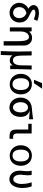

<svg xmlns="http://www.w3.org/2000/svg" viewBox="1859 -2713 1082 4840"><g transform="rotate(90 2400.0 -293.0)"><path d="M51 -237Q51 -286 70 -331.8Q89 -377.5 123 -413Q157 -448.5 200.5 -468.5Q157 -489.5 132.5 -524Q108 -558.5 108 -598.5Q108 -634.5 128.5 -665Q149 -695.5 193.8 -714.2Q238.5 -733 306.5 -733Q355 -733 408.2 -722.5Q461.5 -712 507 -691.5L467 -606Q413 -626.5 375.5 -635.2Q338 -644 308 -644Q268.5 -644 245 -631.8Q221.5 -619.5 221.5 -600Q221.5 -582 243.8 -563.2Q266 -544.5 311 -521Q323 -514.5 335 -508.8Q347 -503 359 -497Q401 -476.5 426.8 -462Q452.5 -447.5 473 -428.5Q506 -398.5 526.5 -353.8Q547 -309 547 -248Q547 -172.5 514 -114.5Q481 -56.5 424.8 -24.8Q368.5 7 301.5 7Q232.5 7 175 -26.2Q117.5 -59.5 84.2 -115.8Q51 -172 51 -237ZM438.5 -238.5Q438.5 -292 409.2 -340.8Q380 -389.5 313.5 -419Q237 -401 198.2 -355Q159.5 -309 159.5 -241Q159.5 -193 178 -157Q196.5 -121 228.5 -101.8Q260.5 -82.5 300.5 -82.5Q344 -82.5 375.2 -104.5Q406.5 -126.5 422.5 -162.2Q438.5 -198 438.5 -238.5Z M912 -482Q869.5 -482 838.2 -454.8Q807 -427.5 790.5 -382Q774 -336.5 774 -282V0H670.5V-151V-268V-550H767.5L779 -486.5Q802.5 -520.5 844 -540.5Q885.5 -560.5 932.5 -560.5Q994.5 -560.5 1038.8 -532.8Q1083 -505 1105.5 -459.5Q1128 -414 1128 -361V156H1018V-206Q1018 -298.5 1008 -358.8Q998 -419 974.8 -450.5Q951.5 -482 912 -482Z M1279 -221.5Q1279 -390 1274 -550H1377L1382 -270.5Q1383.5 -181.5 1409.8 -130.2Q1436 -79 1499 -79Q1563.5 -79 1594.8 -135.2Q1626 -191.5 1627 -283L1631 -550H1732.5Q1729.5 -480 1726.2 -363.8Q1723 -247.5 1723 -196V-8.5H1631V-76.5Q1612.5 -42 1580.2 -20Q1548 2 1512 2Q1467 2 1434.8 -13Q1402.5 -28 1375.5 -63.5L1366 228.5H1267Q1279 24.5 1279 -221.5Z M1841.5 -276Q1841.5 -355.5 1874.8 -419.2Q1908 -483 1967.5 -519.2Q2027 -555.5 2102.5 -555.5Q2176 -555.5 2234.5 -520.5Q2293 -485.5 2325.8 -422Q2358.5 -358.5 2358.5 -276Q2358.5 -196.5 2327.5 -133Q2296.5 -69.5 2239.5 -33.2Q2182.5 3 2107.5 3Q2034 3 1973 -31.8Q1912 -66.5 1876.8 -130.2Q1841.5 -194 1841.5 -276ZM2249.5 -275Q2249.5 -379 2209.5 -432.8Q2169.5 -486.5 2099 -486.5Q2029.5 -486.5 1990.8 -434Q1952 -381.5 1952 -278.5Q1952 -174.5 1991.5 -121Q2031 -67.5 2101.5 -67.5Q2170.5 -67.5 2210 -119.8Q2249.5 -172 2249.5 -275ZM1990.5 -608.5 2076 -813.5H2215.5L2078 -608.5Z M2440.5 -270.5Q2440.5 -351.5 2474.8 -414.8Q2509 -478 2571 -514.8Q2633 -551.5 2714 -555.5Q2753.5 -558 2836 -567.5Q2918.5 -577 2987 -586V-484.5Q2861 -498 2765.5 -502.5Q2842.5 -475 2884.5 -421.2Q2926.5 -367.5 2926.5 -270Q2926.5 -190 2897.8 -126.2Q2869 -62.5 2815.8 -26.2Q2762.5 10 2691 10Q2619 10 2562 -26.5Q2505 -63 2472.8 -127.2Q2440.5 -191.5 2440.5 -270.5ZM2813 -273Q2813 -327 2797.8 -369.2Q2782.5 -411.5 2754.5 -435Q2726.5 -458.5 2689 -458.5Q2650.5 -458.5 2620.2 -434Q2590 -409.5 2573 -367Q2556 -324.5 2556 -272Q2556 -218 2573.8 -173.5Q2591.5 -129 2621.8 -103.2Q2652 -77.5 2688.5 -77.5Q2724.5 -77.5 2753 -103Q2781.5 -128.5 2797.2 -173.2Q2813 -218 2813 -273Z M3245.5 -158.5V-464H3101V-550H3344V-180Q3344 -149.5 3354 -128Q3364 -106.5 3379.5 -95.5Q3395 -84.5 3412 -83.5H3479V7L3438.5 7.5Q3380.5 7.5 3346.5 0.5Q3298.5 -9 3272 -47.8Q3245.5 -86.5 3245.5 -158.5Z M3642 -276Q3642 -355.5 3675.2 -419.2Q3708.5 -483 3768 -519.2Q3827.5 -555.5 3903 -555.5Q3976.5 -555.5 4035 -520.5Q4093.5 -485.5 4126.2 -422Q4159 -358.5 4159 -276Q4159 -196.5 4128 -133Q4097 -69.5 4040 -33.2Q3983 3 3908 3Q3834.5 3 3773.5 -31.8Q3712.5 -66.5 3677.2 -130.2Q3642 -194 3642 -276ZM4050 -275Q4050 -379 4010 -432.8Q3970 -486.5 3899.5 -486.5Q3830 -486.5 3791.2 -434Q3752.5 -381.5 3752.5 -278.5Q3752.5 -174.5 3792 -121Q3831.5 -67.5 3902 -67.5Q3971 -67.5 4010.5 -119.8Q4050 -172 4050 -275Z M4282 -245.5Q4282 -267 4284.2 -292Q4286.5 -317 4289 -341Q4292.5 -374 4294.2 -396.2Q4296 -418.5 4296 -442Q4296 -499.5 4282 -550H4389.5Q4398 -507.5 4398 -459Q4398 -430.5 4395.8 -402.8Q4393.5 -375 4389.5 -337Q4387 -316 4385.2 -295.5Q4383.5 -275 4383.5 -261Q4383.5 -217.5 4395.8 -177.5Q4408 -137.5 4434.2 -112Q4460.5 -86.5 4500 -86.5Q4537.5 -86.5 4564 -117Q4590.5 -147.5 4604 -193.2Q4617.5 -239 4617.5 -283Q4617.5 -425 4576.5 -550H4678Q4699 -493.5 4708.8 -438Q4718.5 -382.5 4718.5 -311.5V-290.5Q4716 -203.5 4687.8 -135Q4659.5 -66.5 4610.8 -27.8Q4562 11 4499 11Q4437.5 11 4388 -20.8Q4338.5 -52.5 4310.2 -111Q4282 -169.5 4282 -245.5Z"/></g></svg>

Font: JuliaMono SemiBold
Style: Regular
Weight: 600
Monospace: yes
Designer: cormullion
Foundry: corm
Version: Version 0.055; ttfautohint (v1.8.4)